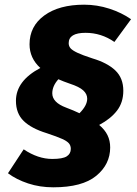

<svg xmlns="http://www.w3.org/2000/svg" viewBox="-20 -712 584 819"><path d="M506 -325Q506 -275 479 -240Q452 -205 403 -179Q427 -159 438.5 -135.5Q450 -112 450 -83Q450 -11 390.5 38Q331 87 207 87Q150 87 100 70.5Q50 54 14 27L81 -75Q142 -34 203 -34Q247 -34 264.5 -45Q282 -56 282 -77Q282 -91 274 -100.5Q266 -110 245 -119.5Q224 -129 179 -144Q114 -164 81 -196Q48 -228 48 -282Q48 -367 152 -422Q106 -464 106 -523Q106 -600 169 -646Q232 -692 339 -692Q394 -692 446.5 -675Q499 -658 539 -630L468 -533Q412 -572 345 -572Q273 -572 273 -528Q273 -515 281 -506Q289 -497 310 -487Q331 -477 374 -463Q438 -444 472 -411.5Q506 -379 506 -325ZM319 -229Q352 -262 352 -291Q352 -311 335 -326.5Q318 -342 278 -355Q249 -365 229 -374Q203 -345 203 -314Q203 -275 262 -253Q294 -241 319 -229Z"/></svg>

Font: Trujillo ExtraBold
Style: Italic
Weight: 800
Italic angle: -8°
Designer: Fira Sans original fonts by bBox Type GmbH, Carrois Corporate GbR, & Edenspiekermann AG / Changes by Cristiano Sobral
Foundry: Fira Sans original fonts by bBox Type GmbH, Carrois Corporate GbR, & Edenspiekermann AG / Changes by Cristiano Sobral
Version: Version 4.301;July 28, 2020;FontCreator 13.0.0.2655 64-bit